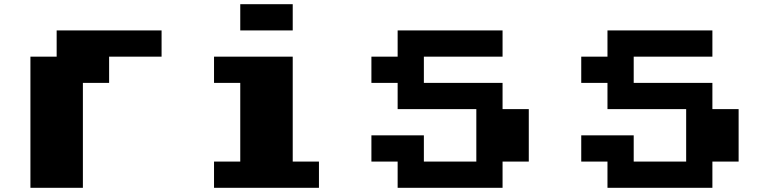

<svg xmlns="http://www.w3.org/2000/svg" viewBox="-20 -895 3665 915"><path d="M250 -750H750V-625H500V-500H375V0H125V-625H250Z M1125 -875H1375V-750H1125ZM1000 -625H1375V-125H1500V0H1000V-125H1125V-500H1000Z M1875 -750H2375V-625H2000V-500H2375V-375H2500V-125H2375V0H1875V-125H1750V-250H2000V-125H2250V-375H1875V-500H1750V-625H1875Z M2875 -750H3375V-625H3000V-500H3375V-375H3500V-125H3375V0H2875V-125H2750V-250H3000V-125H3250V-375H2875V-500H2750V-625H2875Z"/></svg>

Font: Dogica Pixel
Style: Bold
Weight: 700
Designer: Roberto Mocci
Version: Version 001.000